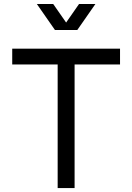

<svg xmlns="http://www.w3.org/2000/svg" viewBox="-20 -954 671 974"><path d="M42 -707H588.9V-627H42ZM272.5 -707H358.4V0H272.5ZM258.8 -801.8H341.8L250 -933.6H167ZM289.1 -801.8H372.1L463.9 -933.6H380.9Z"/></svg>

Font: Wanted Sans Variable
Style: Regular
Weight: 400
Designer: Original Design by Kil Hyung-jin and Kang Hanbin, Wanted Lab, Inc; Hangeul from Source Han Sans by Jang Soo-young and Ka
Foundry: Wanted Lab, Inc.
Version: Version 1.003;Glyphs 3.2 (3227)